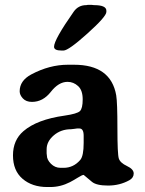

<svg xmlns="http://www.w3.org/2000/svg" viewBox="-20 -731 584 772"><path d="M316.4 -156.2V-185.1Q316.4 -214.4 299.3 -214.4H289.6L278.8 -212.9L265.6 -211.4Q225.1 -211.4 196.3 -186.8Q167.5 -162.1 167.5 -130.9V-114.3Q168.5 -108.4 168.5 -106Q168.5 -88.9 184.8 -72.5Q201.2 -56.2 223.1 -56.2H235.8Q275.4 -56.2 302.7 -87.9Q316.4 -104 316.4 -156.2ZM235.4 -527.8H227.1Q197.3 -527.8 197.3 -543Q197.3 -571.3 276.4 -684.1Q294.9 -710.4 327.1 -710.4L333 -711.4H348.6Q355.5 -710.4 357.9 -710.4Q407.7 -710.4 407.7 -688V-683.1Q407.7 -664.6 331.5 -596.2Q255.4 -527.8 235.4 -527.8ZM500 -6.3Q461.4 15.1 414.6 15.1Q367.7 15.1 349.6 0L316.4 -27.8Q310.5 -27.8 293 -16.8Q275.4 -5.9 261.2 1.5Q223.1 21 182.1 21H169.9Q109.4 21 70.8 -12Q32.2 -44.9 32.2 -106.2Q32.2 -167.5 74.2 -203.6Q128.4 -250.5 239.7 -266.1Q290 -273.4 301.3 -284.2Q312.5 -294.9 312.5 -331.5Q312.5 -368.2 293.9 -385Q275.4 -401.9 251.5 -401.9Q215.8 -401.9 184.3 -361.6Q152.8 -321.3 108.4 -321.3Q85 -321.3 72 -335.2Q59.1 -349.1 59.1 -363.8Q59.1 -406.7 105.5 -431.6Q178.7 -470.7 252.9 -470.7H277.8Q425.8 -470.7 447.3 -347.7Q452.1 -318.8 452.1 -214.8Q452.1 -110.8 457.8 -93.5Q463.4 -76.2 490.5 -63.5Q517.6 -50.8 517.6 -33.4Q517.6 -16.1 500 -6.3Z"/></svg>

Font: Averia Serif Libre RX
Style: Bold
Weight: 700
Version: Version 1.002